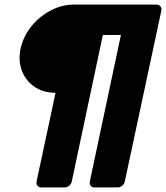

<svg xmlns="http://www.w3.org/2000/svg" viewBox="-20 -720 726 840"><path d="M70 -507Q82 -561 117 -604.5Q152 -648 201.5 -674Q251 -700 304 -700H665Q675 -700 681.5 -692.5Q688 -685 686 -674L526 74Q524 85 514.5 92.5Q505 100 495 100H393Q382 100 376.5 92.5Q371 85 373 74L509 -567H430L294 74Q292 85 282.5 92.5Q273 100 262 100H160Q150 100 144 92.5Q138 85 140 74L223 -314Q170 -314 131.5 -340Q93 -366 76 -410Q59 -454 70 -507Z"/></svg>

Font: Rubik ExtraBold
Style: Italic
Weight: 800
Italic angle: -12°
Designer: Hubert and Fischer
Foundry: Hubert and Fischer
Version: Version 2.300;gftools[0.9.30]